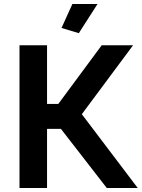

<svg xmlns="http://www.w3.org/2000/svg" viewBox="-20 -935 705 955"><path d="M465 -915 372 -770 286 -796 340 -915ZM214 -710V-418H270L486 -710H642L387 -367L665 0H511L283 -294H214V0H77V-710Z"/></svg>

Font: Raleway
Style: Bold
Weight: 700
Designer: Matt McInerney, Pablo Impallari, Rodrigo Fuenzalida
Foundry: Matt McInerney, Pablo Impallari, Rodrigo Fuenzalida
Version: Version 3.000